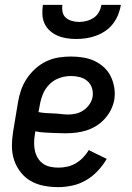

<svg xmlns="http://www.w3.org/2000/svg" viewBox="-20 -760 540 788"><path d="M219 8Q189 8 160 2.5Q131 -3 106.5 -17Q82 -31 64.5 -53.5Q47 -76 38 -103Q29 -130 29 -160Q29 -190 34 -221L54 -341Q58 -366 66.5 -390.5Q75 -415 90 -437.5Q105 -460 125.5 -478.5Q146 -497 170.5 -508.5Q195 -520 220.5 -524Q246 -528 271 -528Q296 -528 321 -524Q346 -520 367.5 -510Q389 -500 406.5 -484Q424 -468 434.5 -446.5Q445 -425 449 -400.5Q453 -376 449 -350Q445 -329 435 -309Q425 -289 409.5 -272Q394 -255 374.5 -243Q355 -231 334 -224.5Q313 -218 291.5 -215.5Q270 -213 249 -213Q238 -213 228 -213.5Q218 -214 207 -214H205Q185 -215 165 -216Q145 -217 125 -221L123 -207Q120 -190 120 -173Q120 -156 123.5 -140.5Q127 -125 135.5 -111Q144 -97 157 -88Q170 -79 186.5 -75.5Q203 -72 220 -72Q238 -72 256 -76Q274 -80 290.5 -89.5Q307 -99 321 -113.5Q335 -128 344 -144L418 -108Q403 -82 381.5 -59Q360 -36 333.5 -20.5Q307 -5 277.5 1.5Q248 8 219 8ZM261 -290Q277 -290 293 -294Q309 -298 323 -307.5Q337 -317 347 -331.5Q357 -346 360 -362Q363 -381 357.5 -398.5Q352 -416 338.5 -427.5Q325 -439 307.5 -443.5Q290 -448 271 -448Q248 -448 224.5 -440Q201 -432 183 -414Q165 -396 156 -373.5Q147 -351 143 -327L138 -300Q153 -297 168.5 -296Q184 -295 199.5 -294.5Q215 -294 230.5 -292Q246 -290 261 -290ZM293 -600Q273 -600 253.5 -603Q234 -606 216.5 -613.5Q199 -621 185 -633.5Q171 -646 163 -663Q155 -680 154 -700Q153 -720 156 -740H236Q234 -725 237 -710.5Q240 -696 250.5 -687Q261 -678 275.5 -674Q290 -670 305 -670Q320 -670 335.5 -674Q351 -678 364.5 -687Q378 -696 386 -710.5Q394 -725 396 -740H476Q473 -720 465 -700Q457 -680 444 -663Q431 -646 413 -633.5Q395 -621 374.5 -613.5Q354 -606 333.5 -603Q313 -600 293 -600Z"/></svg>

Font: Iosevka Curly Medium
Style: Italic
Weight: 500
Italic angle: -9°
Monospace: yes
Designer: Belleve Invis
Foundry: Belleve Invis
Version: Version 22.1.2; ttfautohint (v1.8.4)